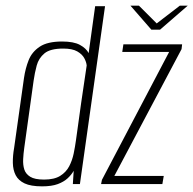

<svg xmlns="http://www.w3.org/2000/svg" viewBox="-20 -652 685 680"><path d="M129 8Q89 8 67 -2.5Q45 -13 35.5 -31.5Q26 -50 25.5 -75Q25 -100 30 -128L65 -376Q70 -410 81.5 -439Q93 -468 120.5 -486.5Q148 -505 200 -505Q241 -505 263 -493Q285 -481 294 -464L317 -630H352L263 0H238L241 -47Q233 -33 219.5 -20.5Q206 -8 184.5 0Q163 8 129 8ZM136 -16Q172 -16 193 -29Q214 -42 225 -63Q236 -84 241 -108.5Q246 -133 249 -155Q258 -222 267.5 -288Q277 -354 287 -420Q286 -432 278.5 -446Q271 -460 253.5 -470Q236 -480 204 -480Q158 -480 137.5 -463Q117 -446 110 -420Q103 -394 99 -366L66 -129Q63 -108 62 -88Q61 -68 66 -52Q71 -36 87 -26Q103 -16 136 -16ZM338 0 341 -15 579 -468H413L417 -495H625L623 -478L385 -29H560L555 0ZM516 -547 442 -632H472L535 -569L617 -632H645L547 -547Z"/></svg>

Font: Alumni Sans Thin ExtraLight
Style: Italic
Weight: 250
Italic angle: -8°
Version: Version 1.016